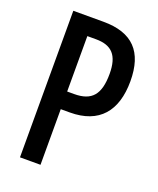

<svg xmlns="http://www.w3.org/2000/svg" viewBox="-134 -796 725 879"><g transform="rotate(20 228.5 -357.0)"><path d="M217 -714H70V0H170V-271H214C357 -271 426 -355 426 -500C426 -643 359 -714 217 -714ZM212 -627C289 -627 325 -590 325 -499C325 -398 289 -357 204 -357H170V-627Z"/></g></svg>

Font: Noto Sans Devanagari ExtraCondensed Medium
Style: Regular
Weight: 500
Width: 2
Designer: Jelle Bosma - Monotype Design Team
Foundry: Monotype Imaging Inc.
Version: Version 2.004